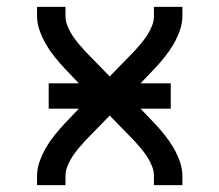

<svg xmlns="http://www.w3.org/2000/svg" viewBox="-20 -540 640 560"><path d="M88 0V-26Q88 -48 95.5 -69Q103 -90 114 -109Q125 -128 139 -145.5Q153 -163 168 -179L210 -223H122V-297H210L168 -341Q153 -357 139 -374.5Q125 -392 114 -411Q103 -430 95.5 -451Q88 -472 88 -494V-520H171V-494Q171 -479 176.5 -465Q182 -451 190 -438.5Q198 -426 207.5 -414.5Q217 -403 227 -392L300 -317L373 -392Q383 -403 392.5 -414.5Q402 -426 410 -438.5Q418 -451 423.5 -465Q429 -479 429 -494V-520H512V-494Q512 -472 504.5 -451Q497 -430 486 -411Q475 -392 461 -374.5Q447 -357 432 -341L390 -297H478V-223H390L432 -179Q447 -163 461 -145.5Q475 -128 486 -109Q497 -90 504.5 -69Q512 -48 512 -26V0H429V-26Q429 -41 423.5 -55Q418 -69 410 -81.5Q402 -94 392.5 -105.5Q383 -117 373 -128L300 -203L227 -128Q217 -117 207.5 -105.5Q198 -94 190 -81.5Q182 -69 176.5 -55Q171 -41 171 -26V0Z"/></svg>

Font: Zed Sans Extended
Style: Regular
Weight: 400
Width: 7
Designer: Belleve Invis
Foundry: Belleve Invis
Version: Version 1.0.0; ttfautohint (v1.8.4)